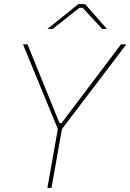

<svg xmlns="http://www.w3.org/2000/svg" viewBox="-20 -916 636 936"><path d="M211 0H231L282 -287L596 -700H570L280 -316H270L114 -700H92L262 -287ZM211 -775H237L367 -878H383L478 -775H501L395 -896H362Z"/></svg>

Font: Fixel Text 20240404 Thin
Style: Italic
Weight: 100
Width: 4
Italic angle: -10°
Designer: AlfaBravo + MacPaw
Foundry: Kyrylo Tkachov, Marchela Mozhyna, Serhii Makarenko, Maria Weinstein, Zakhar Kryvoshyya
Version: Version 1.211;Glyphs 3.2 (3225)